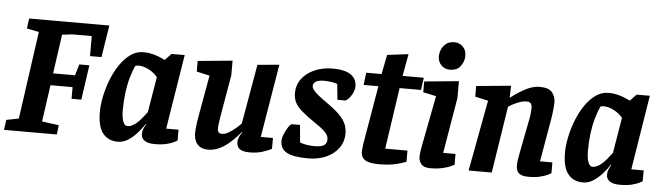

<svg xmlns="http://www.w3.org/2000/svg" viewBox="-51 -907 3803 1100"><g transform="rotate(5 1851.0 -357.0)"><path d="M-4 0 4 -58 75 -72 146 -576 76 -590 84 -648H545L516 -464H450V-579H338L280 -572L248 -347H374L393 -411H451L422 -211H366V-278H239L209 -67L306 -54L300 0Z M651 11Q596 11 565 -27.5Q534 -66 534 -150Q534 -189 543.5 -237Q553 -285 571.5 -333.5Q590 -382 617 -422.5Q644 -463 678 -488Q712 -513 754 -513Q778 -513 800.5 -508Q823 -503 843 -495Q863 -487 878 -479L914 -517H990L921 -88H992V-26Q990 -24 974.5 -16Q959 -8 931.5 -1Q904 6 862 6Q824 6 804.5 -7.5Q785 -21 785 -45Q785 -60 790 -73.5Q795 -87 805 -102L802 -104Q783 -75 759 -48.5Q735 -22 708 -5.5Q681 11 651 11ZM698 -83Q718 -83 738.5 -97.5Q759 -112 776.5 -133Q794 -154 808 -173L842 -377Q822 -402 791 -418Q760 -434 732 -434Q725 -434 720.5 -433Q716 -432 713 -430Q699 -400 687.5 -359.5Q676 -319 670 -271Q664 -223 664 -171Q664 -131 673 -107Q682 -83 698 -83Z M1170 11Q1141 11 1122.5 -1Q1104 -13 1096 -33.5Q1088 -54 1088 -78Q1088 -90 1090 -108Q1092 -126 1094.5 -144.5Q1097 -163 1099 -172L1142 -412L1067 -429V-490L1266 -509V-425L1225 -187Q1224 -179 1221.5 -164Q1219 -149 1217.5 -135Q1216 -121 1216 -115Q1216 -101 1222 -93.5Q1228 -86 1243 -86Q1259 -86 1279 -97.5Q1299 -109 1318.5 -125.5Q1338 -142 1350 -155L1410 -498L1535 -509L1465 -88H1535V-26Q1512 -13 1480 -3.5Q1448 6 1409 6Q1370 6 1352 -7Q1334 -20 1334 -49Q1334 -58 1339 -72.5Q1344 -87 1357 -103L1354 -105Q1344 -93 1326 -74Q1308 -55 1284 -35Q1260 -15 1231 -2Q1202 11 1170 11Z M1746 11Q1661 11 1623 -9.5Q1585 -30 1585 -76Q1585 -93 1595 -116.5Q1605 -140 1617 -158Q1629 -176 1637 -176H1683L1692 -77Q1699 -72 1723 -67Q1747 -62 1775 -62Q1818 -62 1832.5 -74Q1847 -86 1847 -106Q1847 -120 1840.5 -132Q1834 -144 1817 -159Q1800 -174 1768 -195Q1717 -230 1688.5 -255Q1660 -280 1649 -303.5Q1638 -327 1638 -355Q1638 -401 1664 -436.5Q1690 -472 1736.5 -493Q1783 -514 1842 -514Q1910 -514 1945 -491Q1980 -468 1980 -422Q1980 -401 1965.5 -375.5Q1951 -350 1931 -338H1884L1875 -428Q1861 -434 1840 -437Q1819 -440 1798 -440Q1767 -440 1751.5 -430.5Q1736 -421 1736 -404Q1736 -394 1745 -382Q1754 -370 1775 -353Q1796 -336 1833 -310Q1877 -279 1901.5 -253.5Q1926 -228 1936.5 -203Q1947 -178 1947 -149Q1947 -103 1921 -66.5Q1895 -30 1849.5 -9.5Q1804 11 1746 11Z M2153 9Q2097 9 2073 -6.5Q2049 -22 2049 -56Q2049 -64 2051 -77.5Q2053 -91 2054 -101L2111 -436H2026L2035 -507H2123L2145 -619L2267 -634L2244 -507H2366L2356 -436H2233L2181 -83H2309V-19Q2306 -18 2285.5 -10.5Q2265 -3 2231.5 3Q2198 9 2153 9Z M2446 6Q2409 6 2395 -13Q2381 -32 2381 -52Q2381 -67 2383.5 -84.5Q2386 -102 2388 -112L2445 -408L2370 -424V-486L2568 -505V-408L2514 -88H2585V-26Q2582 -24 2565 -16Q2548 -8 2518 -1Q2488 6 2446 6ZM2510 -566Q2480 -566 2460.5 -586.5Q2441 -607 2441 -636Q2441 -657 2450 -677.5Q2459 -698 2477 -711.5Q2495 -725 2523 -725Q2552 -725 2572 -705.5Q2592 -686 2592 -652Q2592 -621 2572 -593.5Q2552 -566 2510 -566Z M3014 6Q2981 6 2965.5 -3Q2950 -12 2945.5 -25.5Q2941 -39 2941 -52Q2941 -68 2943.5 -84.5Q2946 -101 2948 -112L2991 -334Q2993 -347 2994.5 -360.5Q2996 -374 2996 -390Q2996 -404 2989 -413.5Q2982 -423 2966 -423Q2945 -423 2923 -415Q2901 -407 2884 -397.5Q2867 -388 2861 -384L2801 0H2668L2744 -408L2669 -425V-486L2868 -505L2866 -436H2867Q2889 -453 2910.5 -467Q2932 -481 2952.5 -491.5Q2973 -502 2993 -507.5Q3013 -513 3032 -513Q3085 -513 3104.5 -488.5Q3124 -464 3124 -430Q3124 -419 3122 -400Q3120 -381 3118 -364Q3116 -347 3114 -337L3071 -88H3142V-26Q3140 -24 3124 -16Q3108 -8 3080 -1Q3052 6 3014 6Z M3326 11Q3271 11 3240 -27.5Q3209 -66 3209 -150Q3209 -189 3218.5 -237Q3228 -285 3246.5 -333.5Q3265 -382 3292 -422.5Q3319 -463 3353 -488Q3387 -513 3429 -513Q3453 -513 3475.5 -508Q3498 -503 3518 -495Q3538 -487 3553 -479L3589 -517H3665L3596 -88H3667V-26Q3665 -24 3649.5 -16Q3634 -8 3606.5 -1Q3579 6 3537 6Q3499 6 3479.5 -7.5Q3460 -21 3460 -45Q3460 -60 3465 -73.5Q3470 -87 3480 -102L3477 -104Q3458 -75 3434 -48.5Q3410 -22 3383 -5.5Q3356 11 3326 11ZM3373 -83Q3393 -83 3413.5 -97.5Q3434 -112 3451.5 -133Q3469 -154 3483 -173L3517 -377Q3497 -402 3466 -418Q3435 -434 3407 -434Q3400 -434 3395.5 -433Q3391 -432 3388 -430Q3374 -400 3362.5 -359.5Q3351 -319 3345 -271Q3339 -223 3339 -171Q3339 -131 3348 -107Q3357 -83 3373 -83Z"/></g></svg>

Font: Faustina
Style: Bold Italic
Weight: 700
Italic angle: -8°
Designer: Alfonso Garcia
Foundry: http://www.omnibus-type.com
Version: Version 1.200